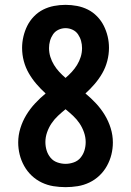

<svg xmlns="http://www.w3.org/2000/svg" viewBox="-20 -763 540 791"><path d="M250 8Q225 8 200 4Q175 0 152 -11Q129 -22 110.5 -39.5Q92 -57 79.5 -79.5Q67 -102 61 -126.5Q55 -151 55 -176Q55 -206 64 -235Q73 -264 88.5 -289.5Q104 -315 124.5 -337Q145 -359 168 -378Q148 -396 130 -417Q112 -438 98.5 -461.5Q85 -485 78 -511.5Q71 -538 71 -566Q71 -589 76.5 -612.5Q82 -636 92.5 -657Q103 -678 120 -695.5Q137 -713 158 -723.5Q179 -734 202.5 -738.5Q226 -743 250 -743Q274 -743 297.5 -738.5Q321 -734 342 -723.5Q363 -713 380 -695.5Q397 -678 407.5 -657Q418 -636 423.5 -613Q429 -590 429 -566Q429 -539 422 -512Q415 -485 401.5 -461.5Q388 -438 370 -417Q352 -396 332 -378Q355 -359 375.5 -337Q396 -315 411.5 -289.5Q427 -264 436 -235Q445 -206 445 -176Q445 -151 439 -126.5Q433 -102 420.5 -79.5Q408 -57 389.5 -39.5Q371 -22 348 -11Q325 0 300 4Q275 8 250 8ZM250 -442Q264 -454 276 -467Q288 -480 297.5 -495.5Q307 -511 312.5 -528.5Q318 -546 318 -565Q318 -580 314 -594.5Q310 -609 301.5 -621.5Q293 -634 279 -640.5Q265 -647 250 -647Q235 -647 221 -640.5Q207 -634 198.5 -621.5Q190 -609 186 -594.5Q182 -580 182 -565Q182 -546 187.5 -528.5Q193 -511 202.5 -495.5Q212 -480 224 -467Q236 -454 250 -442ZM250 -88Q267 -88 284 -94Q301 -100 312 -113.5Q323 -127 328 -143.5Q333 -160 333 -178Q333 -198 326 -218Q319 -238 307.5 -255Q296 -272 281 -286Q266 -300 250 -313Q234 -300 219 -286Q204 -272 192.5 -255Q181 -238 174 -218Q167 -198 167 -178Q167 -160 172 -143.5Q177 -127 188 -113.5Q199 -100 216 -94Q233 -88 250 -88Z"/></svg>

Font: Iosevka Gothic
Style: Bold
Weight: 700
Monospace: yes
Designer: Belleve Invis
Foundry: Belleve Invis
Version: Version 15.5.1; ttfautohint (v1.8.4)